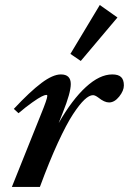

<svg xmlns="http://www.w3.org/2000/svg" viewBox="-20 -739 510 759"><path d="M299.3 -498 258.3 -525.9 374.5 -719.2 444.3 -669.9ZM26.9 0 141.6 -286.1Q167 -348.1 167 -359.9Q167 -363.8 162.6 -363.8Q157.2 -363.8 144.8 -357.7Q132.3 -351.6 107.7 -334.2Q83 -316.9 53.2 -291.5L34.7 -308.6Q98.6 -377 143.8 -410.9Q189 -444.8 220.7 -444.8Q259.8 -444.8 259.8 -406.7Q259.8 -372.6 228.5 -294.4L211.9 -252.4Q265.1 -345.2 319.6 -395Q374 -444.8 423.8 -444.8Q447.8 -444.8 458.7 -434.3Q469.7 -423.8 469.7 -401.4Q469.7 -380.4 451.2 -357.2Q432.6 -334 411.1 -334Q392.6 -334 369.1 -353Q356 -362.8 347.7 -362.8Q333 -362.8 313.7 -344.7Q294.4 -326.7 268.6 -287.4Q242.7 -248 208.7 -174.3Q174.8 -100.6 137.7 0Z"/></svg>

Font: Elstob
Style: Bold Italic
Weight: 700
Italic angle: -20°
Designer: Peter S. Baker
Version: Version 1.015